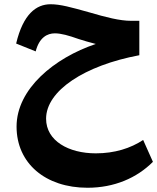

<svg xmlns="http://www.w3.org/2000/svg" viewBox="-20 -540 740 904"><path d="M392 344C518 344 624 298 700 222L654 119C595 158 520 182 431 182C303 182 197 123 197 19C197 -113 379 -232 636 -280V-442H597C544 -442 478 -459 400 -482C314 -506 264 -520 218 -520C151 -520 89 -474 56 -335L148 -298C165 -364 203 -383 238 -383C268 -383 303 -373 351 -356C374 -349 402 -340 431 -333C235 -267 58 -121 58 56C58 229 194 344 392 344Z"/></svg>

Font: Wafeq
Style: Bold
Weight: 700
Designer: Rasmus Andersson & Azza Alameddine
Foundry: Google & TypeTogether
Version: Version 3.000;FEAKit 1.0